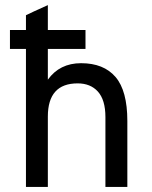

<svg xmlns="http://www.w3.org/2000/svg" viewBox="-20 -742 603 762"><path d="M83 0Q83 -136.7 83 -547.9Q67.4 -547.9 19.5 -547.9Q19.5 -566.4 19.5 -623Q36.1 -623 83 -623Q83 -637.7 83 -681.6Q104.5 -692.4 169.9 -721.7Q169.9 -697.3 169.9 -623Q207 -623 319.3 -623Q319.3 -604.5 319.3 -547.9Q282.2 -547.9 169.9 -547.9Q169.9 -517.6 169.9 -425.8Q216.8 -491.2 301.8 -491.2Q391.6 -491.2 438.5 -436.5Q485.4 -381.8 485.4 -261.7Q485.4 -174.8 485.4 0Q462.9 0 398.4 0Q398.4 -69.3 398.4 -277.3Q398.4 -345.7 368.2 -378.9Q338.9 -411.1 288.1 -411.1Q169.9 -411.1 169.9 -279.3Q169.9 -185.5 169.9 0Q148.4 0 83 0Z"/></svg>

Font: Overpass
Style: Regular
Weight: 400
Designer: Delve Withrington, Thomas Jockin
Version: Version 3.000;DELV;Overpass; ttfautohint (v1.5)